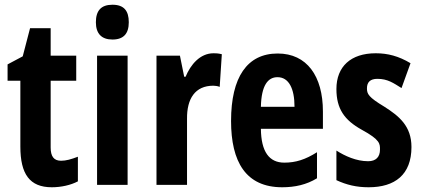

<svg xmlns="http://www.w3.org/2000/svg" viewBox="-20 -781 1782 811"><path d="M238 -102C207 -102 194 -121 194 -158V-440H302V-546H194V-662H107L76 -543L12 -509V-440H66V-162C66 -46 105 10 199 10C238 10 279 1 309 -15V-119C280 -108 259 -102 238 -102Z M455 -761C407 -761 385 -736 385 -687C385 -639 409 -614 455 -614C502 -614 524 -639 524 -687C524 -735 504 -761 455 -761ZM519 -546H390V0H519Z M882 -556C825 -556 785 -508 764 -457H758L740 -546H641V0H770V-279C769 -364 804 -419 881 -419C884 -419 900 -418 908 -414L917 -552C901 -556 890 -556 882 -556Z M1153 -555C1024 -555 956 -455 956 -270C956 -98 1018 10 1172 10C1226 10 1275 -1 1319 -28V-138C1270 -107 1229 -94 1181 -94C1117 -94 1083 -140 1082 -237H1344V-310C1344 -460 1276 -555 1153 -555ZM1152 -455C1200 -455 1224 -407 1224 -330H1082C1084 -421 1112 -455 1152 -455Z M1718 -160C1718 -249 1665 -291 1604 -330C1536 -371 1530 -384 1530 -408C1530 -434 1544 -448 1574 -448C1618 -448 1642 -430 1676 -409L1714 -514C1664 -544 1618 -556 1567 -556C1462 -556 1401 -500 1401 -405C1401 -322 1434 -274 1508 -233C1587 -190 1585 -173 1585 -149C1585 -118 1568 -100 1535 -100C1485 -100 1437 -122 1401 -145V-20C1444 0 1486 10 1537 10C1648 10 1718 -43 1718 -160Z"/></svg>

Font: Noto Sans Malayalam ExtraCondensed
Style: Bold
Weight: 700
Width: 2
Designer: Jelle Bosma - Monotype Design Team
Foundry: Monotype Imaging Inc.
Version: Version 2.104